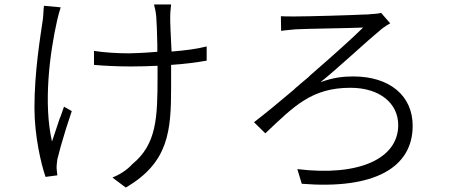

<svg xmlns="http://www.w3.org/2000/svg" viewBox="-20 -793 2040 864"><path d="M750 -501C812 -505 863 -512 910 -520V-584C863 -572 812 -566 752 -561C749 -624 745 -698 746 -720C746 -742 749 -757 750 -773H673C677 -757 681 -741 683 -720C685 -698 687 -645 688 -590V-578C688 -572 688 -566 688 -560C675 -559 662 -558 649 -557L634 -556C609 -555 584 -553 560 -553C506 -553 446 -557 403 -564V-501C445 -497 512 -494 561 -494C562 -494 564 -494 566 -494H575C612 -494 649 -495 689 -497V-451C689 -262 685 -144 575 -54C551 -27 516 -6 486 6L546 51C740 -62 750 -205 750 -402V-419C750 -430 750 -441 750 -453V-501ZM238 -4C237 -14 236 -23 235 -32C234 -44 236 -62 238 -76C245 -106 259 -155 274 -204L277 -214C286 -242 295 -269 303 -293L268 -313C263 -299 258 -285 253 -270L249 -261C236 -223 224 -186 214 -156C175 -327 203 -550 237 -701C241 -720 248 -743 253 -760L178 -767C175 -750 176 -729 173 -707C161 -624 135 -470 135 -308C135 -182 165 -54 185 3L238 -4Z M1837 -227C1837 -362 1734 -449 1570 -449C1528 -449 1481 -445 1422 -423C1463 -456 1513 -500 1562 -544L1570 -551C1616 -593 1662 -633 1699 -664C1709 -672 1725 -682 1736 -688L1695 -735C1681 -731 1659 -730 1643 -729C1640 -728 1637 -728 1634 -728H1627C1550 -724 1361 -719 1309 -719H1301C1278 -719 1260 -719 1244 -720L1245 -654C1256 -656 1268 -657 1279 -658L1289 -659C1296 -660 1302 -660 1309 -661C1359 -664 1551 -666 1614 -669C1568 -623 1475 -540 1376 -454L1368 -446C1358 -438 1348 -429 1337 -420L1324 -409C1323 -408 1322 -406 1320 -405L1311 -398L1303 -390C1238 -335 1174 -282 1123 -243L1174 -193C1303 -315 1382 -398 1557 -398C1688 -398 1772 -329 1772 -230C1772 -79 1595 2 1318 -32L1338 34C1662 60 1837 -37 1837 -227Z"/></svg>

Font: Glow Sans SC Normal
Style: Regular
Weight: 400
Designer: Ryoko NISHIZUKA (kana, bopomofo & ideographs); Paul D. Hunt (Latin, Greek & Cyrillic); Sandoll Communications, Soo-young
Version: Version 0.93